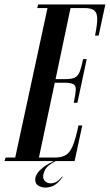

<svg xmlns="http://www.w3.org/2000/svg" viewBox="-83 -719 490 857"><path d="M-62.8 0 -57.8 -16H-15L129 -683H83.2L87.2 -699H387.2L357.2 -560H341.2Q351 -608 351 -634.5Q351 -661 337.9 -672Q324.8 -683 295.5 -683H231.8L165 -365.8H207.8Q237 -365.8 251.2 -372.8Q265.5 -379.8 272.9 -399Q280.2 -418.2 288 -455.2H304L262.5 -260.2H246.2Q254 -298 255.2 -316.9Q256.5 -335.8 245 -342.8Q233.5 -349.8 204.2 -349.8H161.5L90.8 -16H163.5Q192.8 -16 211.2 -27.2Q229.8 -38.5 242.5 -69.8Q255.2 -101 267.2 -159H284.2L250 0ZM194 69 196.8 70Q175 103.2 149.5 112.5Q124 121.8 103.8 116.2Q83.5 110.8 77.8 99Q72.8 88.5 74.8 76.2Q76.8 64 86.2 51.1Q95.8 38.2 113.6 25.1Q131.5 12 159.2 -1H167.5Q126.5 19.2 116.5 42.1Q106.5 65 111 79Q116.2 92 130.1 97.1Q144 102.2 161.1 96.2Q178.2 90.2 194 69Z"/></svg>

Font: Emberly Black
Style: Italic
Weight: 900
Italic angle: -12°
Designer: Rajesh Rajput
Foundry: Rajesh Rajput
Version: Version 1.000